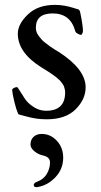

<svg xmlns="http://www.w3.org/2000/svg" viewBox="-20 -478 413 787"><path d="M155 159Q137 155 121 142Q105 129 105 114Q105 95 117.5 83Q130 71 151 71Q187 71 213 99Q239 127 239 168Q239 214 208.5 247Q178 280 138 288Q120 292 118.5 282Q117 272 132 267Q159 257 172 234.5Q185 212 185 188Q185 165 155 159ZM169 -24Q247 -24 247 -99Q247 -106 245.5 -112Q244 -118 242.5 -123Q241 -128 236.5 -134Q232 -140 229 -144Q226 -148 219 -154Q212 -160 208.5 -163Q205 -166 195.5 -172.5Q186 -179 181.5 -182Q177 -185 165 -192.5Q153 -200 148 -203Q53 -263 53 -340Q53 -379 94 -418.5Q135 -458 205 -458Q226 -458 245 -454.5Q264 -451 278 -446.5Q292 -442 296 -441Q307 -440 309 -426Q320 -373 320 -352Q320 -347 317.5 -341Q315 -335 312 -335Q308 -335 298.5 -340Q289 -345 288 -352Q268 -423 196 -423Q127 -423 127 -364Q127 -355 130 -346.5Q133 -338 140 -329Q147 -320 152 -314.5Q157 -309 169 -300Q181 -291 185.5 -287.5Q190 -284 204.5 -275Q219 -266 221 -265Q331 -194 331 -120Q331 -71 290 -30Q249 11 172 11Q148 11 128 8Q108 5 88.5 -0.5Q69 -6 64 -7Q59 -8 57 -9Q55 -10 54 -12L53 -15Q47 -28 39 -60Q31 -92 30 -110Q30 -114 37 -117.5Q44 -121 50 -121Q52 -121 61 -106Q70 -91 82.5 -72.5Q95 -54 118.5 -39Q142 -24 169 -24Z"/></svg>

Font: EB Garamond 12 All SC
Style: AllSC
Weight: 400
Version: Version 0.016 ; ttfautohint (v0.97) -l 8 -r 50 -G 200 -x 0 -